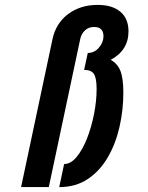

<svg xmlns="http://www.w3.org/2000/svg" viewBox="-20 -763 604 783"><path d="M66 0H179L307 -603Q311.5 -625 326.5 -639Q341.5 -653 363.5 -653Q402 -653 402 -615Q402 -590.5 383.5 -568.8Q365 -547 338 -547L323 -478Q352.5 -478 363.2 -461Q374 -444 374 -400.5Q374 -351.5 363.5 -298Q353 -244.5 334.8 -198.2Q316.5 -152 292.5 -123Q268.5 -94 241.5 -94L221.5 0Q289 0 338.2 -33Q387.5 -66 419.8 -121.8Q452 -177.5 467.5 -246Q483 -314.5 483 -385Q483 -443.5 471.2 -473.5Q459.5 -503.5 431.5 -519Q504 -558 504 -635Q504 -687 471 -715Q438 -743 378.5 -743Q308 -743 258 -705.8Q208 -668.5 194 -603Z"/></svg>

Font: League Gothic SemiExpanded Italic
Style: Regular
Weight: 400
Width: 6
Designer: The League of Moveable Type
Version: Version 1.600; ttfautohint (v1.8.3)